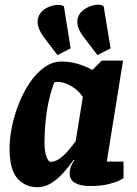

<svg xmlns="http://www.w3.org/2000/svg" viewBox="-20 -770 571 802"><path d="M220 -540 171 -604Q148 -634 141 -655Q134 -676 139 -695Q146 -718 166 -731.5Q186 -745 209 -748.5Q232 -752 247 -744L275 -568ZM387 -540 338 -604Q314 -634 307 -655Q300 -676 305 -695Q312 -718 333.5 -732Q355 -746 378.5 -749.5Q402 -753 413 -744L442 -568ZM137 12Q85 12 52.5 -25Q20 -62 20 -150Q20 -192 30 -241Q40 -290 59 -338Q78 -386 105 -425.5Q132 -465 165.5 -489Q199 -513 238 -513Q262 -513 284 -508.5Q306 -504 326.5 -496Q347 -488 366 -478L405 -517H494L426 -95H496V-26Q494 -24 478 -16Q462 -8 432 -0.5Q402 7 355 7Q316 7 293.5 -6Q271 -19 271 -45Q271 -60 276 -74Q281 -88 291 -101L288 -103Q268 -74 244 -47.5Q220 -21 193 -4.5Q166 12 137 12ZM191 -94Q210 -94 229 -107.5Q248 -121 265 -141Q282 -161 296 -180L326 -365Q308 -393 277.5 -410.5Q247 -428 221 -428Q217 -428 213.5 -427.5Q210 -427 207 -426Q195 -396 185.5 -356Q176 -316 171 -269.5Q166 -223 166 -171Q166 -138 174 -116Q182 -94 191 -94Z"/></svg>

Font: Faustina ExtraBold
Style: Italic
Weight: 800
Italic angle: -8°
Designer: Alfonso Garcia
Foundry: http://www.omnibus-type.com
Version: Version 1.200